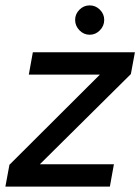

<svg xmlns="http://www.w3.org/2000/svg" viewBox="-30 -693 521 713"><path d="M-10 0 5 -81 341 -416H77L92 -499H471L456 -418L118 -83H393L378 0ZM303 -564Q281 -564 265 -580.5Q249 -597 249 -619Q249 -641 265 -657Q281 -673 303 -673Q325 -673 341 -657Q357 -641 357 -619Q357 -597 341 -580.5Q325 -564 303 -564Z"/></svg>

Font: DM Sans 20pt Medium
Style: Italic
Weight: 500
Italic angle: -10°
Version: Version 4.004;gftools[0.9.30]